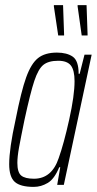

<svg xmlns="http://www.w3.org/2000/svg" viewBox="-20 -724 379 752"><path d="M16 -81Q16 -142 41 -255Q63 -367 82.5 -421Q102 -475 129 -496.5Q156 -518 203 -518Q242 -518 265 -502Q288 -486 288 -435H292L311 -510H339L230 0H204L216 -69H212Q193 -23 167 -7.5Q141 8 112 8Q60 8 38 -11.5Q16 -31 16 -81ZM210 -105Q230 -161 251 -255.5Q272 -350 272 -406Q272 -449 257.5 -467.5Q243 -486 208 -486Q170 -486 150 -470Q130 -454 114.5 -407.5Q99 -361 76 -255Q61 -182 54.5 -146Q48 -110 48 -86Q48 -49 63 -36.5Q78 -24 113 -24Q183 -24 210 -105ZM208 -585 191 -699V-704H227L231 -590V-585ZM300 -585 284 -699V-704H319L323 -590V-585Z"/></svg>

Font: Saira Ultra Condensed Thin
Style: Italic
Weight: 100
Width: 1
Italic angle: -12°
Designer: Hector Gatti with collaboration of the Omnibus-Type team
Foundry: Omnibus-Type
Version: Version 1.001; ttfautohint (v1.8)